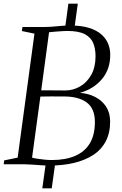

<svg xmlns="http://www.w3.org/2000/svg" viewBox="-33 -889 658 1039"><path d="M233.5 7Q213.5 7 189.2 5.2Q165 3.5 141.2 1.8Q117.5 0 100.5 0H-13L-10.5 -21L62.5 -36L153.5 -707L85.5 -721L88.5 -743H207.5Q232 -743 254.2 -745Q276.5 -747 299.2 -749Q322 -751 347.5 -751Q407 -751 448.2 -738.2Q489.5 -725.5 514.8 -703.5Q540 -681.5 551.8 -653.2Q563.5 -625 563.5 -593.5Q564 -514.5 518.5 -460.8Q473 -407 399.5 -386.5Q445 -383.5 482.2 -364.2Q519.5 -345 541.2 -311.8Q563 -278.5 563 -231Q563 -169.5 539.2 -124.2Q515.5 -79 471.2 -50.2Q427 -21.5 366.8 -7.2Q306.5 7 233.5 7ZM320.5 -399.5Q362.5 -399.5 400 -421Q437.5 -442.5 460.8 -484Q484 -525.5 484 -585Q484 -624.5 471.8 -655.2Q459.5 -686 426.5 -703.8Q393.5 -721.5 330.5 -721.5Q323 -721.5 305 -720.5Q287 -719.5 266.8 -717.8Q246.5 -716 232.5 -714.5L190 -400Q216 -400 250.5 -400Q285 -400 320.5 -399.5ZM247.5 -23Q322.5 -23 374.5 -45.8Q426.5 -68.5 453.5 -114Q480.5 -159.5 480.5 -229Q480.5 -301 436.8 -334Q393 -367 313 -367Q269.5 -367 240.5 -367.2Q211.5 -367.5 185.5 -366.5L140.5 -36Q150.5 -33 169.2 -30Q188 -27 209.2 -25Q230.5 -23 247.5 -23ZM196 130 216 -13.5H267L247 130ZM318 -728 337 -869H388L368.5 -728Z"/></svg>

Font: Merriweather 120pt Light
Style: Italic
Weight: 300
Italic angle: -7.8°
Version: Version 2.101